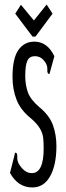

<svg xmlns="http://www.w3.org/2000/svg" viewBox="-20 -814 290 844"><path d="M122 10Q59 10 24 -54L44 -133L46 -143L53 -141Q57 -134 56 -122Q55 -110 62 -95Q73 -76 87.5 -64.5Q102 -53 120 -53Q172 -53 172 -162Q172 -186 170 -206.5Q168 -227 156.5 -247.5Q145 -268 118 -292Q71 -329 53 -375Q35 -421 35 -475Q35 -558 61 -594.5Q87 -631 131 -631Q188 -631 219 -567L200 -498L197 -488L191 -491Q187 -498 188 -510Q189 -522 181 -537Q170 -554 158.5 -560.5Q147 -567 133 -567Q110 -567 100.5 -547.5Q91 -528 91 -480Q91 -441 102.5 -408.5Q114 -376 153 -343Q197 -307 212.5 -264.5Q228 -222 228 -172Q228 -89 200.5 -39.5Q173 10 122 10ZM185 -794 211 -754 136 -653H123L47 -754L72 -793L129 -724Z"/></svg>

Font: Inconsolata UltraCondensed Medium
Style: Regular
Weight: 500
Width: 1
Monospace: yes
Designer: Raph Levien, Cyreal, Brenton Simpson
Foundry: Raph Levien, Cyreal, Google
Version: Version 3.001; ttfautohint (v1.8.2.53-6de2)